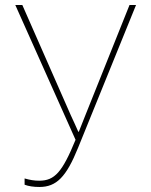

<svg xmlns="http://www.w3.org/2000/svg" viewBox="-20 -734 603 765"><path d="M137 11C205 11 244 -29 291 -145L522 -714H496L319 -272C311 -252 302 -230 294 -209H292C282 -233 274 -248 262 -275L69 -714H41L281 -177C228 -48 198 -14 136 -14C116 -14 99 -17 78 -23V2C94 8 114 11 137 11Z"/></svg>

Font: Noto Sans Mono SemiCondensed Thin
Style: Regular
Weight: 100
Width: 4
Designer: Monotype Design Team
Foundry: Monotype Imaging Inc.
Version: Version 2.014